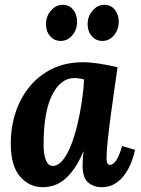

<svg xmlns="http://www.w3.org/2000/svg" viewBox="-20 -771 589 802"><path d="M327 -511Q355 -511 392.5 -505.5Q430 -500 471 -490Q466 -453 458 -399Q450 -345 442.5 -288.5Q435 -232 430 -184.5Q425 -137 425 -111Q425 -93 429.5 -87.5Q434 -82 439 -82Q451 -82 464 -99Q477 -116 490 -161L544 -145Q540 -124 530 -97Q520 -70 503.5 -45.5Q487 -21 462.5 -5Q438 11 405 11Q373 11 349 -8Q325 -27 325 -80Q325 -93 326 -109Q327 -125 329 -138H328Q310 -95 289.5 -66Q269 -37 247.5 -20Q226 -3 203.5 4Q181 11 158 11Q103 11 64 -33.5Q25 -78 25 -171Q25 -240 45 -301Q65 -362 104 -409.5Q143 -457 199 -484Q255 -511 327 -511ZM290 -445Q262 -445 238.5 -427Q215 -409 197.5 -374Q180 -339 171 -287Q162 -235 162 -166Q162 -125 172 -101.5Q182 -78 200 -78Q222 -78 241 -100.5Q260 -123 275.5 -161.5Q291 -200 302.5 -247.5Q314 -295 321.5 -344.5Q329 -394 331 -439Q326 -441 313.5 -443Q301 -445 290 -445ZM407 -600Q381 -600 363.5 -620Q346 -640 346 -670Q346 -703 367 -727Q388 -751 416 -751Q443 -751 459.5 -730.5Q476 -710 476 -681Q476 -647 456 -623.5Q436 -600 407 -600ZM233 -600Q207 -600 189.5 -620Q172 -640 172 -670Q172 -703 193 -727Q214 -751 242 -751Q269 -751 285.5 -730.5Q302 -710 302 -681Q302 -647 282 -623.5Q262 -600 233 -600Z"/></svg>

Font: Lora Italic
Style: Italic
Weight: 400
Italic angle: -3°
Designer: Olga Karpushina, Alexei Vanyashin (Cyrillic)
Foundry: Cyreal
Version: Version 2.210; ttfautohint (v1.8.1.43-b0c9)